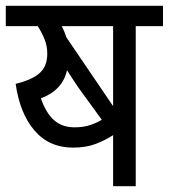

<svg xmlns="http://www.w3.org/2000/svg" viewBox="-20 -642 582 662"><path d="M448 -552V0H370V-176Q344 -159 310.5 -146Q277 -133 232 -133Q149 -133 98.5 -192.5Q48 -252 34 -353Q89 -366 116 -389.5Q143 -413 143 -457Q143 -485 132.5 -509.5Q122 -534 110 -552H0V-622H542V-552ZM370 -552H193Q203 -532 209 -513L370 -276ZM251 -339Q242 -352 232 -367.5Q222 -383 211 -400Q196 -331 121 -303Q138 -253 166 -228Q194 -203 237 -203Q268 -203 291.5 -211Q315 -219 331 -229Z"/></svg>

Font: Noto Sans SemiCondensed
Style: Regular
Weight: 400
Width: 4
Designer: Monotype Design Team
Foundry: Monotype Imaging Inc.
Version: Version 2.013; ttfautohint (v1.8.4.7-5d5b)